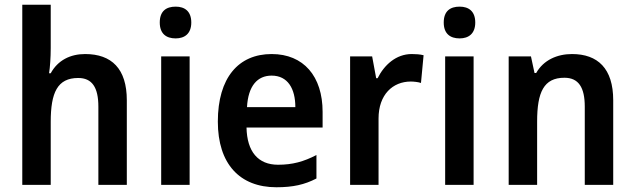

<svg xmlns="http://www.w3.org/2000/svg" viewBox="-20 -780 2678 810"><path d="M194 -577V-760H74V0H194V-266C194 -389 222 -451 310 -451C368 -451 395 -412 395 -330V0H515V-357C515 -490 451 -552 339 -552C277 -552 224 -526 194 -471H187C191 -495 194 -538 194 -577Z M721 -752C681 -752 654 -733 654 -685C654 -638 681 -618 721 -618C759 -618 787 -638 787 -685C787 -732 760 -752 721 -752ZM780 -542H660V0H780Z M1126 -552C986 -552 899 -452 899 -267C899 -89 991 10 1146 10C1216 10 1265 -1 1315 -27V-126C1261 -98 1214 -85 1153 -85C1069 -85 1022 -140 1020 -242H1341V-308C1341 -458 1261 -552 1126 -552ZM1126 -461C1194 -461 1226 -406 1226 -328H1022C1027 -418 1066 -461 1126 -461Z M1717 -552C1651 -552 1601 -506 1573 -450H1567L1550 -542H1457V0H1577V-280C1577 -381 1637 -436 1713 -436C1725 -436 1745 -434 1756 -430L1767 -547C1752 -551 1732 -552 1717 -552Z M1919 -752C1879 -752 1852 -733 1852 -685C1852 -638 1879 -618 1919 -618C1957 -618 1985 -638 1985 -685C1985 -732 1958 -752 1919 -752ZM1978 -542H1858V0H1978Z M2393 -552C2331 -552 2273 -527 2242 -472H2235L2220 -542H2126V0H2246V-267C2246 -391 2274 -452 2361 -452C2421 -452 2447 -411 2447 -330V0H2567V-357C2567 -491 2502 -552 2393 -552Z"/></svg>

Font: Noto Sans Kannada SemiCondensed SemiBold
Style: Regular
Weight: 600
Width: 4
Designer: Jelle Bosma - Monotype Design Team
Foundry: Monotype Imaging Inc.
Version: Version 2.005